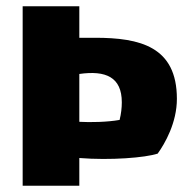

<svg xmlns="http://www.w3.org/2000/svg" viewBox="-20 -590 598 610"><path d="M282 -470H232V-570H52V-467V0H232V-88C331 -80 442 -89 481 -102C504 -134 542 -200 542 -276C542 -442 425 -470 282 -470ZM232 -203V-355C316 -367 367 -345 367 -265C367 -248 365 -229 360 -209C321 -202 267 -201 232 -203Z"/></svg>

Font: FilmFarsi_V5 Display
Style: Regular
Weight: 400
Designer: Borna Izadpanah
Foundry: Borna Izadpanah
Version: Version 1.000;PS 001.000;hotconv 1.0.88;makeotf.lib2.5.64775